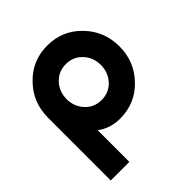

<svg xmlns="http://www.w3.org/2000/svg" viewBox="-194 -643 974 974"><g transform="rotate(-45 293.0 -156.0)"><path d="M298.8 -378.7Q352 -378.7 387 -341.3Q422 -304 422 -249.9Q422 -196.3 387 -158.5Q352 -121.3 298.8 -121.3Q246.3 -121.3 211.3 -158.5Q176.3 -196.3 176.3 -249.9Q176.3 -304 211.3 -341.3Q246.3 -378.7 298.8 -378.7ZM299 -512Q191 -512 117.3 -435.3Q43 -359.6 43 -250V200H176.3V-27.3Q228.3 12 299 12Q407.3 12 481 -64.7Q555.3 -141.3 555.3 -249.8Q555.3 -359.3 481 -435.3Q407.3 -512 299 -512Z"/></g></svg>

Font: Unageo Variable
Style: Regular
Weight: 300
Designer: Richard Sepsi
Foundry: Richard Sepsi
Version: Version 2.200